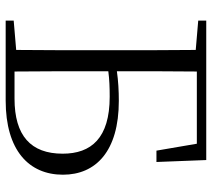

<svg xmlns="http://www.w3.org/2000/svg" viewBox="-56 -710 765 694"><g transform="rotate(90 327.0 -362.5)"><path d="M524 -545H565L558 -725H54V-696L160 -687C161 -590 161 -490 161 -392V-337C161 -236 161 -137 160 -38L54 -29V0H343C523 0 611 -84 611 -207C611 -326 526 -409 344 -409C308 -409 272 -407 237 -402C237 -501 237 -597 238 -691H499ZM238 -32C237 -134 237 -236 237 -337V-371C267 -375 296 -376 329 -376C479 -376 535 -309 535 -206C535 -91 470 -32 336 -32Z"/></g></svg>

Font: Noto Serif CJK HK Light
Style: Regular
Weight: 300
Designer: Ryoko NISHIZUKA 西塚涼子 (kana & ideographs); Frank Grießhammer (Latin, Greek & Cyrillic); Wenlong ZHANG 张文龙 (bopomofo); San
Foundry: Adobe
Version: Version 2.001;hotconv 1.1.0;makeotfexe 2.6.0